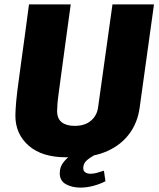

<svg xmlns="http://www.w3.org/2000/svg" viewBox="-20 -706 725 874"><path d="M281 10Q171 10 110.5 -43Q50 -96 50 -180Q50 -192 51 -207Q52 -222 53.5 -242Q55 -262 58.5 -289Q62 -316 67 -353Q72 -390 78.5 -438Q85 -486 93.5 -547.5Q102 -609 112 -686H302Q287 -577 276.5 -500Q266 -423 259 -370.5Q252 -318 247.5 -285Q243 -252 241.5 -232.5Q240 -213 240 -201Q240 -166 261 -149.5Q282 -133 320 -133Q367 -133 395 -157.5Q423 -182 427 -221L492 -686H681L616 -218Q607 -149 569.5 -98Q532 -47 469 -18.5Q406 10 318 10ZM346 148Q308 148 280 132.5Q252 117 252 83Q252 54 268.5 33Q285 12 305 0H410Q388 12 373.5 25.5Q359 39 359 59Q359 73 369 79Q379 85 392 85Q406 85 422 80.5Q438 76 453 71L460 119Q435 132 405 140Q375 148 346 148Z"/></svg>

Font: Chivo Medium ExtraBold
Style: Italic
Weight: 800
Italic angle: -8.05°
Version: Version 2.002